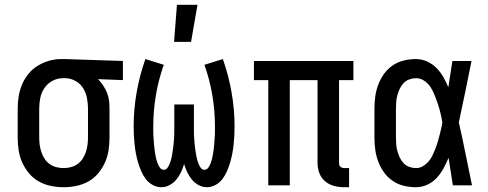

<svg xmlns="http://www.w3.org/2000/svg" viewBox="-20 -775 2040 803"><path d="M246 8Q219 8 192.5 2.5Q166 -3 142.5 -16Q119 -29 101.5 -50Q84 -71 73 -95.5Q62 -120 58 -146.5Q54 -173 54 -200V-320Q54 -346 58 -371.5Q62 -397 72 -421Q82 -445 98.5 -465.5Q115 -486 137 -499.5Q159 -513 184 -520.5Q209 -528 235 -528H250L494 -520V-440L390 -444Q402 -432 411.5 -417.5Q421 -403 427.5 -387Q434 -371 436 -354Q438 -337 438 -320V-200Q438 -173 434 -146.5Q430 -120 419 -95.5Q408 -71 390.5 -50Q373 -29 349.5 -16Q326 -3 299.5 2.5Q273 8 246 8ZM246 -72Q261 -72 276.5 -76Q292 -80 304.5 -89Q317 -98 325.5 -111Q334 -124 339 -139Q344 -154 346 -169.5Q348 -185 348 -200V-320Q348 -342 344 -363.5Q340 -385 329 -404Q318 -423 299 -434.5Q280 -446 258 -448H243Q220 -448 199.5 -437Q179 -426 166 -407Q153 -388 148.5 -365.5Q144 -343 144 -320V-200Q144 -185 146 -169.5Q148 -154 153 -139Q158 -124 166.5 -111Q175 -98 187.5 -89Q200 -80 215.5 -76Q231 -72 246 -72Z M655 8Q636 8 618.5 -1.5Q601 -11 589.5 -26.5Q578 -42 570.5 -59.5Q563 -77 557.5 -95.5Q552 -114 548.5 -132.5Q545 -151 543 -170Q541 -189 540 -208Q539 -227 539 -247Q539 -318 551.5 -389Q564 -460 588 -528L665 -504Q643 -442 632 -377Q621 -312 621 -246Q621 -236 621 -226Q621 -216 621.5 -206.5Q622 -197 623 -187Q624 -177 624.5 -167.5Q625 -158 626.5 -148.5Q628 -139 629.5 -129Q631 -119 633.5 -109.5Q636 -100 639.5 -91Q643 -82 649 -73.5Q655 -65 665 -65Q674 -65 679.5 -72Q685 -79 688.5 -87.5Q692 -96 694.5 -104Q697 -112 698.5 -121Q700 -130 701.5 -138.5Q703 -147 704 -155.5Q705 -164 706 -173Q707 -182 707.5 -190.5Q708 -199 708.5 -207.5Q709 -216 709 -225Q709 -234 709 -242.5Q709 -251 709 -260V-338H791V-260Q791 -251 791 -242.5Q791 -234 791 -225Q791 -216 791.5 -207.5Q792 -199 792.5 -190.5Q793 -182 794 -173Q795 -164 796 -155.5Q797 -147 798.5 -138.5Q800 -130 801.5 -121Q803 -112 805.5 -104Q808 -96 811.5 -87.5Q815 -79 820.5 -72Q826 -65 835 -65Q845 -65 851 -73.5Q857 -82 860.5 -91Q864 -100 866.5 -109.5Q869 -119 870.5 -129Q872 -139 873.5 -148.5Q875 -158 875.5 -167.5Q876 -177 877 -187Q878 -197 878.5 -206.5Q879 -216 879 -226Q879 -236 879 -246Q879 -312 868 -377Q857 -442 835 -504L912 -528Q936 -460 948.5 -389Q961 -318 961 -247Q961 -227 960 -208Q959 -189 957 -170Q955 -151 951.5 -132.5Q948 -114 942.5 -95.5Q937 -77 929.5 -59.5Q922 -42 910.5 -26.5Q899 -11 881.5 -1.5Q864 8 845 8Q827 8 810.5 -1Q794 -10 782.5 -24Q771 -38 763 -55Q755 -72 750 -89Q745 -72 737 -55Q729 -38 717.5 -24Q706 -10 689.5 -1Q673 8 655 8ZM708 -600 720 -755H806L779 -600Z M1440 8H1420Q1398 8 1377 2.5Q1356 -3 1339.5 -17Q1323 -31 1315.5 -51.5Q1308 -72 1308 -94V-440H1192V0H1102V-440H1042V-520H1458V-440H1398V-94Q1398 -89 1399 -85Q1400 -81 1403.5 -78Q1407 -75 1411 -73.5Q1415 -72 1420 -72H1440Z M1720 8Q1694 8 1669 2Q1644 -4 1622.5 -18.5Q1601 -33 1586 -54Q1571 -75 1562 -99Q1553 -123 1549.5 -148.5Q1546 -174 1546 -200V-320Q1546 -346 1549.5 -371.5Q1553 -397 1562 -421Q1571 -445 1586 -466Q1601 -487 1622.5 -501.5Q1644 -516 1669 -522Q1694 -528 1720 -528Q1744 -528 1766 -518Q1788 -508 1805 -491Q1822 -474 1834 -453Q1846 -432 1855 -410Q1859 -437 1863.5 -464.5Q1868 -492 1872 -520H1952Q1939 -456 1926 -391.5Q1913 -327 1899 -263Q1914 -198 1927 -132Q1940 -66 1954 0H1874Q1870 -29 1865 -57.5Q1860 -86 1856 -115Q1847 -93 1835 -71Q1823 -49 1806.5 -31Q1790 -13 1767 -2.5Q1744 8 1720 8ZM1720 -72Q1735 -72 1748 -79.5Q1761 -87 1771 -98Q1781 -109 1787.5 -122.5Q1794 -136 1799.5 -149.5Q1805 -163 1809.5 -177.5Q1814 -192 1817.5 -206Q1821 -220 1824.5 -234.5Q1828 -249 1830 -264Q1827 -282 1822.5 -301Q1818 -320 1812 -338Q1806 -356 1799 -374Q1792 -392 1782 -408.5Q1772 -425 1755.5 -436.5Q1739 -448 1720 -448Q1706 -448 1692 -443Q1678 -438 1668 -427.5Q1658 -417 1652 -404Q1646 -391 1642 -377Q1638 -363 1637 -348.5Q1636 -334 1636 -320V-200Q1636 -186 1637 -171.5Q1638 -157 1642 -143Q1646 -129 1652 -116Q1658 -103 1668 -92.5Q1678 -82 1692 -77Q1706 -72 1720 -72Z"/></svg>

Font: Iosevka Custom Medium
Style: Regular
Weight: 500
Monospace: yes
Designer: Belleve Invis
Foundry: Belleve Invis
Version: Version 32.5.0; ttfautohint (v1.8.4)